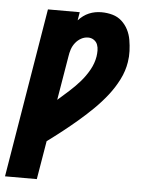

<svg xmlns="http://www.w3.org/2000/svg" viewBox="-89 -572 642 830"><g transform="rotate(5 232.0 -156.5)"><path d="M-36 215 86 -520H224L218 -484Q228 -495 239.5 -503.5Q251 -512 264 -517.5Q277 -523 290.5 -525.5Q304 -528 318 -528Q343 -528 366 -521.5Q389 -515 406 -499.5Q423 -484 433.5 -463.5Q444 -443 448 -419.5Q452 -396 453 -371.5Q454 -347 450 -323Q444 -284 425 -246.5Q406 -209 380 -176Q354 -143 324 -113.5Q294 -84 262 -56.5Q230 -29 197 -3Q164 23 130 48L102 215ZM160 -134Q184 -155 208.5 -177Q233 -199 254.5 -223.5Q276 -248 292 -276.5Q308 -305 313 -335Q315 -348 315 -361.5Q315 -375 310.5 -387Q306 -399 295 -406.5Q284 -414 270 -414Q254 -414 239.5 -406Q225 -398 214.5 -384.5Q204 -371 199 -355.5Q194 -340 192 -325Z"/></g></svg>

Font: Iosevka Heavy
Style: Italic
Weight: 900
Italic angle: -9°
Monospace: yes
Designer: Belleve Invis
Foundry: Belleve Invis
Version: Version 32.5.0; ttfautohint (v1.8.4)